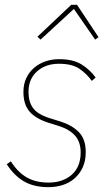

<svg xmlns="http://www.w3.org/2000/svg" viewBox="-20 -763 445 795"><path d="M181 12Q121 12 80 -11.5Q39 -35 8 -83L25 -95Q54 -49 91.5 -28Q129 -7 181 -7Q240 -7 277 -39.5Q314 -72 314 -132Q314 -175 291 -201Q268 -227 225 -241L180 -255Q127 -272 102 -301.5Q77 -331 77 -382Q77 -415 89 -440Q101 -465 121.5 -482.5Q142 -500 168.5 -509Q195 -518 225 -518Q283 -518 318 -496Q353 -474 376 -442L360 -428Q339 -458 308.5 -478.5Q278 -499 224 -499Q169 -499 133.5 -467.5Q98 -436 98 -382Q98 -342 116.5 -316Q135 -290 185 -274L230 -260Q278 -245 306.5 -216Q335 -187 335 -133Q335 -97 322.5 -70Q310 -43 289 -24.5Q268 -6 240 3Q212 12 181 12ZM299 -743 388 -609 374 -599 286 -726 148 -599 135 -611 275 -743Z"/></svg>

Font: IBM Plex Sans Condensed Thin
Style: Italic
Weight: 100
Width: 3
Italic angle: -11°
Designer: Mike Abbink, Paul van der Laan, Pieter van Rosmalen
Foundry: Bold Monday
Version: Version 1.3